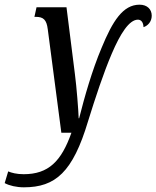

<svg xmlns="http://www.w3.org/2000/svg" viewBox="-114 -567 668 820"><path d="M-12 233C123 233 197 168 262 -49C294 -152 328 -255 363 -337C400 -424 438 -483 475 -483C488 -483 498 -473 499 -451C517 -457 534 -474 534 -500C534 -527 515 -547 482 -547C411 -547 367 -477 320 -363C279 -266 247 -153 224 -62H222C221 -96 213 -197 206 -250L170 -536H42L33 -495H39C71 -495 85 -483 90 -442L148 0H191C148 122 93 177 -13 177C-43 177 -65 171 -79 165L-94 215C-74 226 -43 233 -12 233Z"/></svg>

Font: Noto Serif ExtraCondensed
Style: Italic
Weight: 400
Width: 2
Italic angle: -12°
Designer: Monotype Design Team
Foundry: Monotype Imaging Inc.
Version: Version 2.014